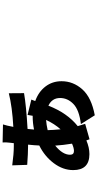

<svg xmlns="http://www.w3.org/2000/svg" viewBox="360 -1086 779 1540"><g transform="rotate(-90 750.0 -315.5)"><path d="M483.4 -219.7Q527.3 -268.6 558.6 -335.9Q519.5 -333 476.6 -323.2Q477.5 -281.2 483.4 -219.7ZM309.6 -112.3Q334 -112.3 368.2 -127.9Q356.4 -200.2 352.5 -262.7Q279.3 -203.1 279.3 -143.6Q279.3 -112.3 309.6 -112.3ZM598.6 -484.4 721.7 -454.1Q720.7 -451.2 718.8 -446.3Q716.8 -441.4 714.4 -434.6Q711.9 -427.7 710 -422.9Q784.2 -396.5 826.7 -340.8Q869.1 -285.2 869.1 -211.9Q869.1 -118.2 803.7 -44.9Q738.3 28.3 595.7 54.7L525.4 -56.6Q638.7 -70.3 686.5 -116.7Q734.4 -163.1 734.4 -223.6Q734.4 -288.1 672.9 -317.4Q614.3 -166 508.8 -82Q509.8 -79.1 527.3 -22.5L403.3 12.7Q395.5 -7.8 394.5 -12.7Q336.9 11.7 284.2 11.7Q156.2 11.7 156.2 -118.2Q156.2 -200.2 211.4 -273.9Q266.6 -347.7 353.5 -390.6Q354.5 -424.8 360.4 -480.5H347.7Q289.1 -480.5 198.2 -487.3L194.3 -607.4Q286.1 -594.7 347.7 -594.7H372.1L376 -627.9Q379.9 -657.2 377.9 -684.6L522.5 -681.6Q512.7 -652.3 502.9 -598.6Q663.1 -607.4 772.5 -634.8L773.4 -512.7Q671.9 -495.1 486.3 -484.4Q485.4 -476.6 483.9 -459Q482.4 -441.4 481.4 -432.6Q535.2 -443.4 586.9 -443.4H591.8Q597.7 -473.6 598.6 -484.4Z"/></g></svg>

Font: Bpmf Zihi Sans Heavy
Style: Heavy
Weight: 900
Foundry: But Ko
Version: Version 1.320